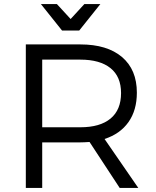

<svg xmlns="http://www.w3.org/2000/svg" viewBox="-20 -917 763 937"><path d="M106 0ZM564 0 417 -224.1Q389.2 -222.2 372.1 -222.2H186V0H106V-700.2H372.1Q502.9 -700.2 575.4 -638.7Q647.9 -577.1 647.9 -464.8Q647.9 -378.9 606.9 -321Q565.9 -263.2 490.2 -238.8L654.8 0ZM372.1 -295.9Q468.3 -295.9 519.5 -338.4Q570.8 -380.9 570.8 -462.9Q570.8 -543 519.3 -584.5Q467.8 -626 372.1 -626H186V-295.9ZM391.6 -897H469.7L366.7 -768.1H282.7L179.7 -897H257.8L324.7 -824.2Z"/></svg>

Font: Argentum Sans Light
Style: Regular
Weight: 300
Designer: Julieta Ulanovsky (Modified by Cristiano Sobral)
Foundry: Julieta Ulanovsky
Version: Version 1.000; ttfautohint (v1.5.65-e2d9)